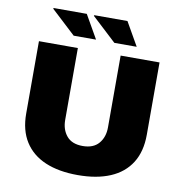

<svg xmlns="http://www.w3.org/2000/svg" viewBox="-95 -974 1022 1074"><g transform="rotate(10 416.5 -436.5)"><path d="M417 12Q309 12 232.5 -20.5Q156 -53 115 -117.5Q74 -182 74 -277V-688H295V-280Q295 -225 325 -189Q355 -153 416 -153Q477 -153 507.5 -189Q538 -225 538 -280V-688H759V-277Q759 -182 718.5 -117.5Q678 -53 601.5 -20.5Q525 12 417 12ZM491 -752 352 -881 354 -885H542L618 -752ZM260 -752 121 -881 123 -885H311L387 -752Z"/></g></svg>

Font: Archivo SemiBold Black
Style: Regular
Weight: 900
Version: Version 2.001